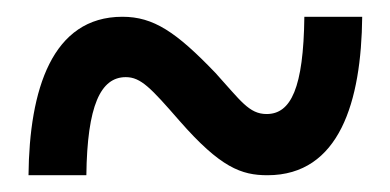

<svg xmlns="http://www.w3.org/2000/svg" viewBox="-20 -471 465 229"><path d="M14 -262H83C84 -345 100 -379 130 -379C148 -379 160 -366 194 -327C243 -271 268 -262 299 -262C385 -262 411 -350 412 -451H343C342 -366 327 -335 298 -335C277 -335 267 -351 237 -384C190 -433 163 -451 126 -451C42 -451 15 -364 14 -262Z"/></svg>

Font: Noto Serif Thai ExtraCondensed ExtraBold
Style: Regular
Weight: 800
Width: 2
Designer: Monotype Design Team
Foundry: Monotype Imaging Inc.
Version: Version 2.002